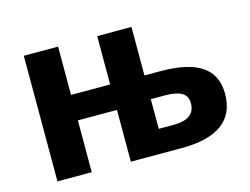

<svg xmlns="http://www.w3.org/2000/svg" viewBox="-80 -676 1048 806"><g transform="rotate(-15 444.0 -273.0)"><path d="M545.9 -335H615.2Q736.3 -335 794.7 -294.9Q853 -254.9 853 -173.8Q853 0 618.2 0H397V-225.1H227.1V0H78.1V-545.9H227.1V-335.9H397V-545.9H545.9ZM704.1 -171.9Q704.1 -203.6 680.2 -217.8Q656.2 -231.9 608.9 -231.9H545.9V-103H610.8Q704.1 -103 704.1 -171.9Z"/></g></svg>

Font: Zoram GWebM
Style: Bold
Weight: 700
Foundry: Ascender Corporation
Version: Version 1.000